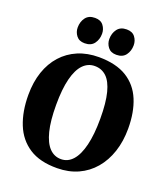

<svg xmlns="http://www.w3.org/2000/svg" viewBox="-173 -1102 1081 1235"><g transform="rotate(20 367.5 -485.0)"><path d="M363 11Q245 12 171.2 -36Q97.5 -84 63 -170Q28.5 -256 28.5 -369.5Q28.5 -457 52.5 -527.5Q76.5 -598 121.8 -648.2Q167 -698.5 230.5 -725.5Q294 -752.5 373.5 -752.5Q491.5 -752 564.8 -706.8Q638 -661.5 672.2 -579Q706.5 -496.5 706.5 -384Q706.5 -297 682.5 -224.8Q658.5 -152.5 613.5 -99.8Q568.5 -47 505.2 -18.2Q442 10.5 363 11ZM366.5 -52Q413 -52 446.5 -89.5Q480 -127 498 -201Q516 -275 516 -383Q516 -492.5 498.5 -560Q481 -627.5 448 -658.5Q415 -689.5 368 -689.5Q321.5 -689.5 288 -654.8Q254.5 -620 236.5 -549.2Q218.5 -478.5 218.5 -370Q218.5 -261 236.2 -190.8Q254 -120.5 287 -86.2Q320 -52 366.5 -52ZM254 -804.5Q216.5 -804.5 197.5 -829.2Q178.5 -854 178.5 -885Q178.5 -924.5 199.5 -952.8Q220.5 -981 263 -981H264Q302.5 -981 321.2 -956.2Q340 -931.5 340 -900Q340 -861 319 -832.8Q298 -804.5 255 -804.5ZM471 -804.5Q433 -804.5 414 -829.2Q395 -854 395 -885Q395 -924.5 416.2 -952.8Q437.5 -981 479.5 -981H480.5Q519 -981 537.8 -956.2Q556.5 -931.5 556.5 -900Q556.5 -861 535.5 -832.8Q514.5 -804.5 472 -804.5Z"/></g></svg>

Font: Merriweather 28pt Black
Style: Regular
Weight: 900
Version: Version 2.100